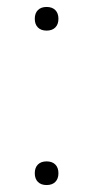

<svg xmlns="http://www.w3.org/2000/svg" viewBox="-20 -523 268 552"><path d="M80 -469Q80 -485 89 -494Q98 -503 114 -503Q130 -503 139 -494Q148 -485 148 -469Q148 -453 139 -444Q130 -435 114 -435Q98 -435 89 -444Q80 -453 80 -469ZM80 -25Q80 -41 89 -50Q98 -59 114 -59Q130 -59 139 -50Q148 -41 148 -25Q148 -9 139 0Q130 9 114 9Q98 9 89 0Q80 -9 80 -25Z"/></svg>

Font: Trirong Thin
Style: Regular
Weight: 250
Designer: Katatrad Team
Foundry: CadsonDemak
Version: Version 1.001